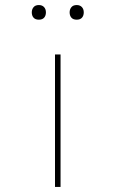

<svg xmlns="http://www.w3.org/2000/svg" viewBox="-20 -741 462 761"><path d="M198 0V-525H220V0ZM284 -663Q270 -663 263 -671Q256 -679 256 -692Q256 -704 263 -712.5Q270 -721 284 -721Q297 -721 304.5 -713Q312 -705 312 -692Q312 -679 305 -671Q298 -663 284 -663ZM134 -663Q120 -663 113 -671Q106 -679 106 -692Q106 -704 113 -712.5Q120 -721 134 -721Q147 -721 154.5 -713Q162 -705 162 -692Q162 -679 155 -671Q148 -663 134 -663Z"/></svg>

Font: Lexend Zetta Thin
Style: Regular
Weight: 250
Version: Version 1.007